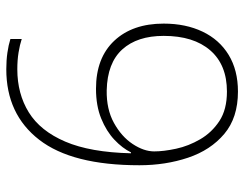

<svg xmlns="http://www.w3.org/2000/svg" viewBox="-103 -663 776 610"><g transform="rotate(-90 285.0 -358.0)"><path d="M65 -303Q65 -517 146 -621.5Q227 -726 370 -726Q398 -726 422.5 -722.5Q447 -719 466 -713V-677Q448 -683 423.5 -687Q399 -691 370 -691Q292 -691 233 -654.5Q174 -618 140 -538.5Q106 -459 103 -330H106Q119 -357 146 -382.5Q173 -408 213.5 -424.5Q254 -441 308 -441Q406 -441 460.5 -383Q515 -325 515 -226Q515 -156 489.5 -102.5Q464 -49 415.5 -19.5Q367 10 299 10Q216 10 164.5 -33.5Q113 -77 89 -148.5Q65 -220 65 -303ZM299 -25Q384 -25 430 -78Q476 -131 476 -226Q476 -310 433 -357.5Q390 -405 303 -407Q243 -408 199.5 -384Q156 -360 132.5 -324.5Q109 -289 109 -256Q109 -226 117.5 -186.5Q126 -147 147.5 -110Q169 -73 205.5 -49Q242 -25 299 -25Z"/></g></svg>

Font: Noto Sans Arabic UI XLt
Style: Regular
Weight: 200
Designer: Monotype Design Team, Nadine Chahine and Nizar Qandah
Foundry: Monotype Imaging Inc.
Version: Version 2.010; ttfautohint (v1.8.4.7-5d5b)